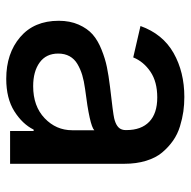

<svg xmlns="http://www.w3.org/2000/svg" viewBox="-18 -575 605 609"><g transform="rotate(90 284.5 -270.5)"><path d="M230 12.2Q149.4 12.2 97.7 -32Q45.9 -76.2 45.9 -154.3Q45.9 -189.9 58.1 -217.5Q70.3 -245.1 89.1 -261.7Q107.9 -278.3 137.2 -290Q166.5 -301.8 192.9 -307.1Q219.2 -312.5 254.9 -316.9Q340.8 -326.7 355 -330.1Q386.2 -337.4 391.1 -356Q392.6 -360.4 392.6 -366.7V-369.1Q392.6 -416 366.2 -441.4Q339.8 -466.8 289.1 -466.8Q239.3 -466.8 207.3 -445.1Q175.3 -423.3 162.1 -390.6L62.5 -413.6Q87.9 -484.4 148.2 -518.6Q208.5 -552.7 287.6 -552.7Q311 -552.7 333.5 -549.6Q356 -546.4 380.9 -538.8Q405.8 -531.2 426.3 -516.8Q446.8 -502.4 463.6 -482.4Q480.5 -462.4 490 -431.4Q499.5 -400.4 499.5 -362.3V0H395.5V-74.7H391.1Q373.5 -39.1 332.8 -13.4Q292 12.2 230 12.2ZM253.4 -73.2Q316.9 -73.2 355 -109.6Q393.1 -146 393.1 -196.8V-267.1Q378.4 -252.4 261.7 -237.8Q236.8 -234.4 218 -228.8Q199.2 -223.1 183.1 -213.6Q167 -204.1 158.4 -188.7Q149.9 -173.3 149.9 -152.8Q149.9 -114.3 178.2 -93.8Q206.5 -73.2 253.4 -73.2Z"/></g></svg>

Font: Interop Med
Style: Regular
Weight: 500
Designer: Rasmus Andersson, Google, Jang Haemin
Foundry: jhaemin
Version: Version 1.007